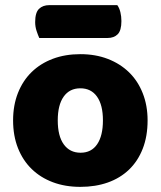

<svg xmlns="http://www.w3.org/2000/svg" viewBox="-20 -712 626 748"><path d="M133 -564Q128 -575 122.5 -591.5Q117 -608 117 -626Q117 -663 132 -677.5Q147 -692 172 -692H437Q445 -681 449 -664.5Q453 -648 453 -630Q453 -593 438.5 -578.5Q424 -564 399 -564ZM555 -243Q555 -181 536 -132.5Q517 -84 482.5 -51Q448 -18 400 -1Q352 16 293 16Q234 16 186 -2Q138 -20 103.5 -53.5Q69 -87 50 -135Q31 -183 31 -243Q31 -302 50 -350Q69 -398 103.5 -431.5Q138 -465 186 -483Q234 -501 293 -501Q352 -501 400 -482.5Q448 -464 482.5 -430.5Q517 -397 536 -349Q555 -301 555 -243ZM205 -243Q205 -182 228.5 -149.5Q252 -117 294 -117Q336 -117 358.5 -150Q381 -183 381 -243Q381 -303 358 -335.5Q335 -368 293 -368Q251 -368 228 -335.5Q205 -303 205 -243Z"/></svg>

Font: Baloo Bhai
Style: Regular
Weight: 400
Designer: Supriya Tembe, Noopur Datye and Ek Type
Foundry: Ek Type
Version: Version 1.443;PS 1.000;hotconv 16.6.51;makeotf.lib2.5.65220;